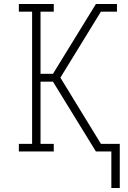

<svg xmlns="http://www.w3.org/2000/svg" viewBox="-20 -755 640 957"><path d="M577 182H535V0H458L244 -348H182V-38H248V0H74V-38H140V-697H74V-735H248V-697H182V-387H244L458 -735H563V-697H483L281 -368L483 -38H577Z"/></svg>

Font: Iosevka Slab XLtEx
Style: Regular
Weight: 200
Width: 7
Monospace: yes
Designer: Belleve Invis
Foundry: Belleve Invis
Version: Version 11.1.0; ttfautohint (v1.8.3)